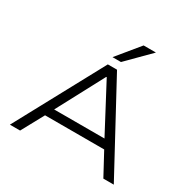

<svg xmlns="http://www.w3.org/2000/svg" viewBox="-201 -1141 1334 1338"><g transform="rotate(30 466.0 -472.0)"><path d="M48 0 429 -705H503L884 0H800L691 -202L737 -179H194L240 -202L130 0ZM463 -624 253 -229 220 -246H711L676 -229L467 -624ZM432 -765 579 -944H678L500 -765Z"/></g></svg>

Font: Nunito Sans 7pt Expanded Light
Style: Regular
Weight: 300
Width: 7
Designer: Vernon Adams
Foundry: Vernon Adams
Version: Version 3.101;gftools[0.9.27]